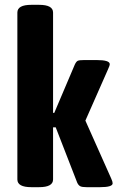

<svg xmlns="http://www.w3.org/2000/svg" viewBox="-20 -774 492 796"><path d="M447 -14Q447 2 395 2H339Q320 2 312.5 -2Q305 -6 300 -17L211 -246H200V-30Q200 2 142 2H110Q52 2 52 -30V-722Q52 -754 110 -754H142Q200 -754 200 -722V-306H205L290 -506Q296 -519 302.5 -522Q309 -525 329 -525H381Q435 -525 435 -508Q435 -502 428 -487L334 -274L441 -34Q447 -21 447 -14Z"/></svg>

Font: Asap Condensed
Style: Bold
Weight: 700
Designer: Pablo Cosgaya
Foundry: Omnibus-Type
Version: Version 1.010; ttfautohint (v1.8)